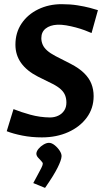

<svg xmlns="http://www.w3.org/2000/svg" viewBox="-20 -647 509 925"><path d="M181.8 14.9Q131.6 14.9 87 6Q42.5 -2.9 12.4 -14.9L45.1 -121.3Q79.9 -107.2 126.1 -94.4Q172.3 -81.7 220.9 -81.1Q242.7 -81.2 260.6 -89.7Q278.6 -98.2 289.3 -114.3Q299.9 -130.3 299.9 -152.9Q299.9 -171.7 293.9 -187.3Q287.9 -202.9 273.2 -216.5Q258.5 -230.1 233 -243.1L162.7 -277.9Q109.2 -305.2 81.7 -343.6Q54.3 -382 54.3 -431.7Q54.3 -489.7 83.8 -533.6Q113.3 -577.5 164.2 -602.2Q215.1 -626.9 277 -626.9Q318.7 -626.9 353.2 -621.4Q387.7 -615.9 413.1 -609.2Q438.5 -602.5 451.8 -598.1L421.1 -487.8Q408.1 -493.7 388.3 -501.1Q368.6 -508.4 345.3 -514.7Q322 -520.9 298.8 -524.9Q275.6 -528.8 255.8 -527.9Q220.8 -526 200 -509.5Q179.1 -493 179.1 -463Q179.1 -447.1 185.6 -432Q192 -416.9 207.2 -403.5Q222.3 -390.1 246.8 -377.2L320.2 -339.7Q360.9 -318.7 385.2 -294.7Q409.6 -270.7 420.3 -243.3Q431.1 -215.8 431.1 -183.9Q431.1 -125.5 398.2 -80.7Q365.3 -35.9 308.9 -10.5Q252.4 14.9 181.8 14.9ZM197 258.2 140.3 235Q150.9 214.7 161.2 196.1Q171.5 177.5 178.8 162.8Q186.1 148.2 186.1 142.2Q186.5 136.1 178.4 128.3Q170.3 120.5 162.8 111.5Q155.2 102.5 155.2 93.1Q155.7 81.9 165.7 69.8Q175.8 57.7 189.9 49.4Q204.1 41.1 215.9 41.1Q229.2 41.1 243.7 52.8Q258.2 64.5 267.9 79.7Q277.5 94.9 276.5 106.7Q275.5 124.7 257.3 161.1Q239.2 197.6 197 258.2Z"/></svg>

Font: Ancizar Sans Thin
Style: Italic
Weight: 100
Italic angle: -4°
Designer: Cesar Puertas, Viviana Monsalve, Julian Moncada, Julian Prieto, Jose Castro, Mariel Hernandez, Felipe Aragon, Sara Alarc
Version: Version 8.100